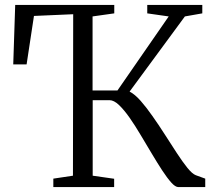

<svg xmlns="http://www.w3.org/2000/svg" viewBox="-20 -763 868 783"><path d="M197.5 0V-34.5L277.5 -46.5L278.5 -705L118.5 -698L88.5 -500.5H34L42 -743H446V-708.5L357.5 -696V-394H459L668 -696L580.5 -708.5V-743H805V-708.5L734 -696L508.5 -389.5Q530 -378.5 553.8 -351.5Q577.5 -324.5 601.5 -290Q627 -254 652.2 -214.5Q677.5 -175 701 -139Q724.5 -103 744.2 -78.5Q764 -54 778.5 -48.5L817 -34.5V0H707.5Q695 0 678.2 -18.8Q661.5 -37.5 641.2 -68.5Q621 -99.5 598.8 -136.8Q576.5 -174 554.5 -211Q531.5 -250 508.8 -282.5Q486 -315 465.2 -334.8Q444.5 -354.5 426.5 -354.5H358V-46.5L445.5 -34V0Z"/></svg>

Font: Merriweather 60pt Light
Style: Regular
Weight: 300
Version: Version 2.100